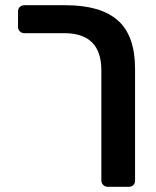

<svg xmlns="http://www.w3.org/2000/svg" viewBox="-20 -591 599 735"><path d="M226 -464C320.7 -464 368 -416.7 368 -322V100C368 106.7 370.3 112.3 375 117C379.7 121.7 385.3 124 392 124H473C480.3 124 486.2 121.8 490.5 117.5C494.8 113.2 497 107.3 497 100V-327C497 -412.3 475 -474.3 431 -513C387 -551.7 320.3 -571 231 -571H73C66.3 -571 60.7 -568.8 56 -564.5C51.3 -560.2 49 -554.3 49 -547V-488C49 -481.3 51.3 -475.7 56 -471C60.7 -466.3 66.3 -464 73 -464Z"/></svg>

Font: Rubik
Style: Regular
Weight: 500
Designer: Hubert & Fischer
Foundry: Hubert & Fischer
Version: Version 1.100